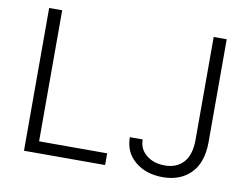

<svg xmlns="http://www.w3.org/2000/svg" viewBox="-79 -840 1256 963"><g transform="rotate(10 549.0 -358.5)"><path d="M96.7 0V-727.1H163.1V-59.6H509.8V0ZM934.6 -727.1H1001V-202.6Q1000.5 -98.6 947 -44.4Q893.6 9.8 804.2 9.8Q718.3 9.8 662.8 -36.9Q607.4 -83.5 607.9 -159.2H673.3Q672.9 -110.8 710.2 -80.3Q747.6 -49.8 804.2 -49.8Q864.3 -49.8 899.2 -87.9Q934.1 -126 934.6 -202.6Z"/></g></svg>

Font: Interop Light
Style: Regular
Weight: 300
Designer: Rasmus Andersson, Google, Jang Haemin
Foundry: jhaemin
Version: Version 1.007